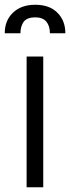

<svg xmlns="http://www.w3.org/2000/svg" viewBox="-31 -786 295 808"><path d="M151 -548V2H81V-548ZM24 -733Q59 -766 117 -766Q177 -766 210 -733Q244 -700 244 -646H179Q179 -677 164 -695Q149 -713 117 -713Q84 -713 69 -695Q55 -675 55 -646H-11Q-11 -700 24 -733Z"/></svg>

Font: Sinter Normal
Style: Regular
Weight: 350
Foundry: Adobe & rsms
Version: Version 1.000